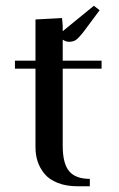

<svg xmlns="http://www.w3.org/2000/svg" viewBox="-20 -651 417 671"><path d="M32.2 -411.1V-439H104V-583L196.8 -587.9L199.2 -561V-542L308.1 -630.9L328.1 -615.2L270 -537.1Q254.9 -518.1 245.4 -511.5Q235.8 -504.9 221.2 -504.9Q215.8 -504.9 210.2 -506.8Q204.6 -508.8 202.1 -510.7L199.2 -512.2V-439H335V-411.1H199.2V-141.1Q199.2 -79.6 221.7 -52.7Q244.1 -25.9 293.9 -25.9V0H252Q210.9 0 181.2 -12Q151.4 -23.9 135 -44.2Q118.7 -64.5 111.3 -87.4Q104 -110.4 104 -136.2V-411.1Z"/></svg>

Font: Dehuti Alt
Style: Bold
Weight: 700
Version: Version 1.2